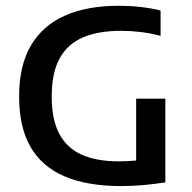

<svg xmlns="http://www.w3.org/2000/svg" viewBox="-20 -622 648 648"><path d="M389.5 6Q275 6 198.5 -26.5Q122 -59 83.2 -125.8Q44.5 -192.5 44.5 -296.5Q44.5 -400.5 84.2 -468.2Q124 -536 199 -569.2Q274 -602.5 380 -602.5Q417.5 -602.5 453.8 -598.5Q490 -594.5 522 -586.5V-501Q487.5 -510 454.5 -514Q421.5 -518 388 -518Q312 -518 260 -495.8Q208 -473.5 181.2 -424.8Q154.5 -376 154.5 -295.5Q154.5 -219 179.8 -171Q205 -123 255.2 -100.2Q305.5 -77.5 380.5 -77.5Q406.5 -77.5 433.8 -79.8Q461 -82 483 -86L439.5 -47.5V-289H538V-6.5Q499.5 -0.5 462 2.8Q424.5 6 389.5 6Z"/></svg>

Font: Encode Sans SC Condensed Thin Medium
Style: Regular
Weight: 500
Version: Version 3.002